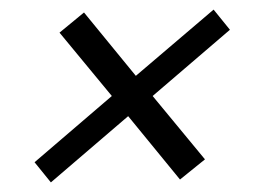

<svg xmlns="http://www.w3.org/2000/svg" viewBox="-20 -491 540 400"><path d="M86 -111 52 -153 213 -291 104 -423 155 -465 263 -333 425 -471 459 -429 298 -291 407 -159 355 -117 247 -249Z"/></svg>

Font: DM Sans 9pt Light
Style: Italic
Weight: 300
Italic angle: -10°
Version: Version 4.004;gftools[0.9.30]